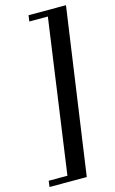

<svg xmlns="http://www.w3.org/2000/svg" viewBox="-144 -725 553 921"><g transform="rotate(-15 133.0 -264.0)"><path d="M79 117 186 -645H94L98 -675H284L167 147H-18L-14 117Z"/></g></svg>

Font: Unna Medium
Style: Italic
Weight: 500
Italic angle: -8.05°
Designer: Jorge de Buen Unna
Foundry: Omnibus-Type
Version: Version 2.008